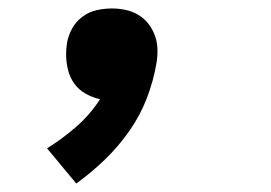

<svg xmlns="http://www.w3.org/2000/svg" viewBox="-20 -228 640 453"><path d="M160 205 91 122Q128 99 160.5 70.5Q193 42 216 6Q198 2 182 -7Q166 -16 155.5 -30.5Q145 -45 140.5 -63Q136 -81 136 -100Q136 -107 136.5 -113.5Q137 -120 138 -126Q141 -144 150 -160.5Q159 -177 174.5 -188.5Q190 -200 208 -204Q226 -208 244 -208Q261 -208 277 -204.5Q293 -201 307 -192.5Q321 -184 330.5 -171.5Q340 -159 345.5 -144Q351 -129 351.5 -112Q352 -95 349 -78Q342 -37 326.5 3.5Q311 44 285.5 80.5Q260 117 228 148Q196 179 160 205Z"/></svg>

Font: Iosevka Slab HvExObl
Style: Regular
Weight: 900
Width: 7
Italic angle: -9°
Monospace: yes
Designer: Belleve Invis
Foundry: Belleve Invis
Version: Version 11.1.1; ttfautohint (v1.8.3)